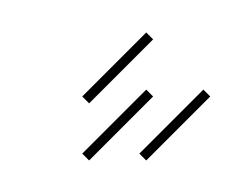

<svg xmlns="http://www.w3.org/2000/svg" viewBox="-20 -96 151 120"><path d="M71.4 4.3 111.4 -35.7 107.1 -40 67.1 0ZM35.7 -31.4 75.7 -71.4 71.4 -75.7 31.4 -35.7ZM35.7 4.3 75.7 -35.7 71.4 -40 31.4 0Z"/></svg>

Font: Gossip Low Needlepoint
Style: Regular
Weight: 100
Width: 3
Designer: Deborah Khodanovich
Version: Version 1.001;Glyphs 3.3.1 (3343)